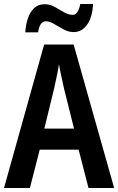

<svg xmlns="http://www.w3.org/2000/svg" viewBox="-20 -937 589 957"><path d="M421 0 372 -191H178L129 0H0L200 -715H347L549 0ZM299 -496Q293 -524 285.5 -558Q278 -592 274 -617Q270 -591 263 -557.5Q256 -524 250 -497L201 -296H349ZM106 -776Q108 -812 118.5 -844Q129 -876 149.5 -896Q170 -916 203 -916Q229 -916 253 -902.5Q277 -889 299 -876Q321 -863 342 -863Q370 -863 380 -917H444Q440 -849 413.5 -813Q387 -777 347 -777Q322 -777 297 -790.5Q272 -804 249.5 -817.5Q227 -831 209 -831Q178 -831 170 -776Z"/></svg>

Font: Noto Sans Condensed SemiBold
Style: Regular
Weight: 600
Width: 3
Designer: Monotype Design Team
Foundry: Monotype Imaging Inc.
Version: Version 2.013; ttfautohint (v1.8.4.7-5d5b)